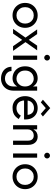

<svg xmlns="http://www.w3.org/2000/svg" viewBox="1324 -2074 980 3667"><g transform="rotate(90 1813.5 -240.0)"><path d="M35 -230Q35 -161 66.5 -106.5Q98 -52 152 -21Q206 10 273 10Q341 10 394.5 -21Q448 -52 479.5 -106.5Q511 -161 511 -230Q511 -300 479.5 -354Q448 -408 394.5 -439Q341 -470 273 -470Q206 -470 152 -439Q98 -408 66.5 -354Q35 -300 35 -230ZM116 -230Q116 -278 136.5 -315.5Q157 -353 192.5 -374Q228 -395 273 -395Q318 -395 353.5 -374Q389 -353 409.5 -315.5Q430 -278 430 -230Q430 -182 409.5 -145Q389 -108 353.5 -86.5Q318 -65 273 -65Q228 -65 192.5 -86.5Q157 -108 136.5 -145Q116 -182 116 -230Z M851 -460 741 -300 631 -460H541L698 -237L531 0H621L741 -174L861 0H951L784 -237L941 -460Z M1026 -650Q1026 -628 1042.5 -611.5Q1059 -595 1081 -595Q1104 -595 1120 -611.5Q1136 -628 1136 -650Q1136 -673 1120 -689Q1104 -705 1081 -705Q1059 -705 1042.5 -689Q1026 -673 1026 -650ZM1041 -460V0H1121V-460Z M1255 30Q1255 89 1284 134.5Q1313 180 1364.5 205Q1416 230 1483 230Q1541 230 1593 203Q1645 176 1678 122.5Q1711 69 1711 -10V-460H1631V-10Q1631 48 1608.5 84.5Q1586 121 1552 138Q1518 155 1483 155Q1438 155 1405 137.5Q1372 120 1354 91.5Q1336 63 1336 30ZM1246 -230Q1246 -156 1277 -102Q1308 -48 1360 -19Q1412 10 1474 10Q1532 10 1575 -19Q1618 -48 1642.5 -102Q1667 -156 1667 -230Q1667 -305 1642.5 -358.5Q1618 -412 1575 -441Q1532 -470 1474 -470Q1412 -470 1360 -441Q1308 -412 1277 -358.5Q1246 -305 1246 -230ZM1327 -230Q1327 -283 1348.5 -320Q1370 -357 1406 -376Q1442 -395 1484 -395Q1510 -395 1536 -384Q1562 -373 1583.5 -352Q1605 -331 1618 -300.5Q1631 -270 1631 -230Q1631 -177 1609 -140Q1587 -103 1553 -84Q1519 -65 1484 -65Q1442 -65 1406 -84Q1370 -103 1348.5 -140Q1327 -177 1327 -230Z M1867 -210H2260Q2261 -216 2261 -222Q2261 -228 2261 -234Q2261 -307 2234 -359.5Q2207 -412 2158 -441Q2109 -470 2044 -470Q1985 -470 1937.5 -446Q1890 -422 1860 -379Q1830 -336 1820 -279Q1818 -267 1817 -255Q1816 -243 1816 -230Q1816 -161 1844.5 -106.5Q1873 -52 1922.5 -21Q1972 10 2034 10Q2094 10 2134 -4.5Q2174 -19 2202 -45.5Q2230 -72 2253 -107L2188 -148Q2173 -123 2152 -104.5Q2131 -86 2104.5 -75.5Q2078 -65 2044 -65Q1999 -65 1966 -84Q1933 -103 1915 -140Q1897 -177 1897 -230L1899 -260Q1899 -303 1918.5 -334.5Q1938 -366 1971 -383Q2004 -400 2044 -400Q2084 -400 2111.5 -384.5Q2139 -369 2154.5 -341.5Q2170 -314 2174 -278H1867ZM2044 -625 2154 -530 2204 -570 2044 -710 1884 -570 1934 -530Z M2666 -280V0H2746V-290Q2746 -373 2703.5 -421.5Q2661 -470 2588 -470Q2543 -470 2508.5 -450Q2474 -430 2451 -388V-460H2371V0H2451V-280Q2451 -314 2465.5 -340Q2480 -366 2506.5 -380.5Q2533 -395 2568 -395Q2616 -395 2641 -366Q2666 -337 2666 -280Z M2896 -650Q2896 -628 2912.5 -611.5Q2929 -595 2951 -595Q2974 -595 2990 -611.5Q3006 -628 3006 -650Q3006 -673 2990 -689Q2974 -705 2951 -705Q2929 -705 2912.5 -689Q2896 -673 2896 -650ZM2911 -460V0H2991V-460Z M3116 -230Q3116 -161 3147.5 -106.5Q3179 -52 3233 -21Q3287 10 3354 10Q3422 10 3475.5 -21Q3529 -52 3560.5 -106.5Q3592 -161 3592 -230Q3592 -300 3560.5 -354Q3529 -408 3475.5 -439Q3422 -470 3354 -470Q3287 -470 3233 -439Q3179 -408 3147.5 -354Q3116 -300 3116 -230ZM3197 -230Q3197 -278 3217.5 -315.5Q3238 -353 3273.5 -374Q3309 -395 3354 -395Q3399 -395 3434.5 -374Q3470 -353 3490.5 -315.5Q3511 -278 3511 -230Q3511 -182 3490.5 -145Q3470 -108 3434.5 -86.5Q3399 -65 3354 -65Q3309 -65 3273.5 -86.5Q3238 -108 3217.5 -145Q3197 -182 3197 -230Z"/></g></svg>

Font: Glinicke Jost Regular
Style: Regular
Weight: 400
Version: Version 3.710